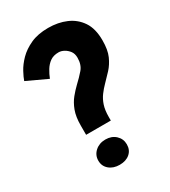

<svg xmlns="http://www.w3.org/2000/svg" viewBox="-186 -839 837 946"><g transform="rotate(-30 232.0 -366.5)"><path d="M141.6 -197.3V-250Q141.6 -299.8 154.3 -333.5Q167 -367.2 186.5 -391.1Q206.1 -415 225.6 -433.6Q252.9 -459 273.9 -483.4Q294.9 -507.8 294.9 -547.9Q294.9 -570.3 284.2 -585Q273.4 -599.6 257.8 -608.4Q242.2 -617.2 226.6 -617.2Q197.3 -617.2 178.2 -603.5Q159.2 -589.8 146.5 -568.8Q133.8 -547.9 125 -525.4L9.8 -579.1Q15.6 -596.7 30.8 -625Q45.9 -653.3 73.2 -681.2Q100.6 -709 142.1 -728Q183.6 -747.1 242.2 -747.1Q298.8 -747.1 344.2 -727.5Q389.6 -708 417 -667.5Q444.3 -627 444.3 -560.5Q444.3 -505.9 429.2 -472.2Q414.1 -438.5 392.1 -414.6Q370.1 -390.6 347.7 -368.2Q331.1 -351.6 315.4 -330.6Q299.8 -309.6 291 -282.7Q282.2 -255.9 282.2 -217.8V-197.3ZM211.9 13.7Q175.8 13.7 152.8 -5.9Q129.9 -25.4 129.9 -56.6Q129.9 -87.9 153.3 -108.9Q176.8 -129.9 211.9 -129.9Q247.1 -129.9 269.5 -108.9Q292 -87.9 292 -56.6Q292 -24.4 270 -5.4Q248 13.7 211.9 13.7Z"/></g></svg>

Font: Josefin Sans CFJ
Style: Bold
Weight: 700
Designer: Santiago Orozco
Foundry: Typemade
Version: Version 2.001